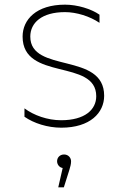

<svg xmlns="http://www.w3.org/2000/svg" viewBox="-20 -544 524 824"><path d="M243 4C367 4 427 -60 427 -133C427 -322 110 -228 110 -387C110 -446 159 -492 259 -492C308 -492 366 -474 407 -446V-481C371 -506 312 -524 259 -524C136 -524 77 -460 77 -387C77 -195 393 -293 393 -131C393 -74 345 -28 242 -28C184 -28 125 -49 85 -79V-43C125 -15 184 4 243 4ZM230 260H254L278 184C282 171 285 160 285 148C285 134 274 119 255 119C237 119 225 132 225 148C225 162 235 175 249 177Z"/></svg>

Font: Chess Sans ExtraLight
Style: Regular
Weight: 275
Designer: Wolf Bōese
Foundry: Wolf Bōese
Version: Version 7.223;Glyphs 3.3 (3306)